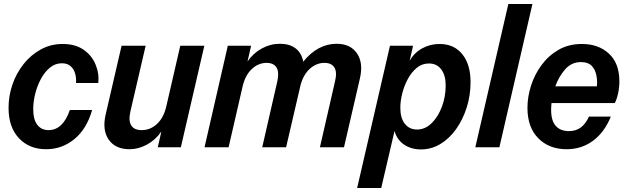

<svg xmlns="http://www.w3.org/2000/svg" viewBox="-20 -740 3150 965"><path d="M212 10Q127 10 75 -45.5Q23 -101 23 -198Q23 -258 42.5 -315Q62 -372 98.5 -418Q135 -464 185 -491.5Q235 -519 295 -519Q358 -519 399.5 -490.5Q441 -462 460 -416.5Q479 -371 474 -323H362Q364 -346 358 -369Q352 -392 335.5 -407Q319 -422 291 -422Q258 -422 231.5 -400.5Q205 -379 186 -344Q167 -309 157 -269Q147 -229 147 -191Q147 -139 167.5 -112.5Q188 -86 224 -86Q296 -86 331 -187H443Q416 -92 354 -41Q292 10 212 10Z M631 10Q560 10 526.5 -38Q493 -86 511 -164L591 -510H712L635 -178Q625 -132 640 -109Q655 -86 692 -86Q736 -86 769.5 -117.5Q803 -149 816 -206L886 -510H1007L889 0H773L791 -79Q762 -37 719 -13.5Q676 10 631 10Z M1008 0 1125 -510H1242L1224 -431Q1253 -473 1296 -496.5Q1339 -520 1387 -520Q1435 -520 1465.5 -497Q1496 -474 1504 -430Q1577 -520 1672 -520Q1741 -520 1774 -472Q1807 -424 1789 -346L1709 0H1588L1664 -332Q1675 -378 1660.5 -401Q1646 -424 1611 -424Q1571 -424 1538.5 -395.5Q1506 -367 1491 -314L1418 0H1298L1374 -332Q1384 -378 1369.5 -401Q1355 -424 1320 -424Q1278 -424 1245 -392.5Q1212 -361 1199 -304L1129 0Z M2096 11Q2046 11 2010 -14Q1974 -39 1963 -82L1896 205H1775L1940 -510H2056L2039 -435Q2062 -475 2102 -497Q2142 -519 2189 -519Q2262 -519 2303.5 -467.5Q2345 -416 2345 -328Q2345 -260 2325.5 -199Q2306 -138 2272 -90.5Q2238 -43 2193 -16Q2148 11 2096 11ZM2076 -89Q2117 -89 2149.5 -121Q2182 -153 2201 -203.5Q2220 -254 2220 -311Q2220 -362 2197.5 -391.5Q2175 -421 2136 -421Q2101 -421 2074.5 -399Q2048 -377 2029.5 -342.5Q2011 -308 2001.5 -269.5Q1992 -231 1992 -199Q1992 -146 2015 -117.5Q2038 -89 2076 -89Z M2369 0 2535 -720H2656L2490 0Z M2828 10Q2740 10 2685.5 -45Q2631 -100 2631 -198Q2631 -252 2648.5 -308Q2666 -364 2701 -412Q2736 -460 2787 -489.5Q2838 -519 2905 -519Q2988 -519 3040.5 -470.5Q3093 -422 3093 -331Q3093 -300 3086.5 -270.5Q3080 -241 3070 -222H2752Q2750 -204 2750 -188Q2750 -133 2773.5 -107Q2797 -81 2839 -81Q2875 -81 2899.5 -99.5Q2924 -118 2940 -154H3050Q3018 -75 2960.5 -32.5Q2903 10 2828 10ZM2900 -428Q2852 -428 2820 -391Q2788 -354 2771 -306H2980Q2983 -335 2977 -363.5Q2971 -392 2953 -410Q2935 -428 2900 -428Z"/></svg>

Font: Instrument Sans SemiCondensed SemiBold Italic
Style: Regular
Weight: 600
Width: 4
Italic angle: -13°
Designer: Rodrigo Fuenzalida
Foundry: fragTYPE
Version: Version 1.000; ttfautohint (v1.8.4.7-5d5b);gftools[0.9.28]